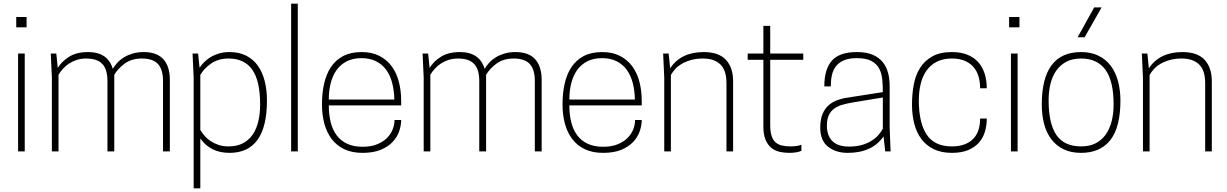

<svg xmlns="http://www.w3.org/2000/svg" viewBox="-20 -820 6645 1040"><path d="M114 0H78V-530H114ZM124 -672H68V-728H124Z M900 0H863V-381Q863 -444 835.5 -473.5Q808 -503 749 -503Q693 -503 656 -476Q619 -449 599 -415V0H562V-381Q562 -444 534.5 -473.5Q507 -503 447 -503Q419 -503 396 -495.5Q373 -488 354.5 -476Q336 -464 321.5 -448Q307 -432 297 -415V0H261V-400L255 -530H285L293 -452Q313 -486 353.5 -512Q394 -538 457 -538Q564 -538 591 -447Q601 -464 616 -480.5Q631 -497 651.5 -509.5Q672 -522 698.5 -530Q725 -538 758 -538Q830 -538 865 -499Q900 -460 900 -388Z M1065 200H1029V-400L1023 -530H1053L1061 -453Q1070 -467 1084.5 -482Q1099 -497 1119 -509.5Q1139 -522 1165 -530Q1191 -538 1223 -538Q1276 -538 1314.5 -518Q1353 -498 1377.5 -463Q1402 -428 1414 -380Q1426 -332 1426 -276Q1426 8 1223 8Q1120 8 1065 -70ZM1218 -27Q1263 -27 1295 -43.5Q1327 -60 1348 -90Q1369 -120 1379 -162Q1389 -204 1389 -254Q1389 -382 1346.5 -442.5Q1304 -503 1218 -503Q1162 -503 1123 -475.5Q1084 -448 1065 -414V-116Q1075 -100 1088.5 -84Q1102 -68 1121 -55.5Q1140 -43 1164 -35Q1188 -27 1218 -27Z M1593 0H1557V-800H1593Z M1944 8Q1887 8 1845.5 -11.5Q1804 -31 1777 -66.5Q1750 -102 1737 -150Q1724 -198 1724 -255Q1724 -315 1735.5 -366.5Q1747 -418 1772.5 -456.5Q1798 -495 1839 -516.5Q1880 -538 1939 -538Q1995 -538 2035.5 -517Q2076 -496 2102 -460.5Q2128 -425 2140.5 -377Q2153 -329 2153 -275V-249H1761Q1761 -200 1771 -159Q1781 -118 1803 -88Q1825 -58 1860 -41.5Q1895 -25 1944 -25Q1989 -25 2021.5 -38Q2054 -51 2075 -71.5Q2096 -92 2106.5 -118Q2117 -144 2117 -170H2153Q2153 -140 2142 -108.5Q2131 -77 2106.5 -51Q2082 -25 2042 -8.5Q2002 8 1944 8ZM2116 -281Q2115 -329 2104.5 -370Q2094 -411 2072.5 -441Q2051 -471 2017.5 -488Q1984 -505 1938 -505Q1892 -505 1858.5 -488Q1825 -471 1803.5 -441Q1782 -411 1771.5 -370Q1761 -329 1761 -281Z M2914 0H2877V-381Q2877 -444 2849.5 -473.5Q2822 -503 2763 -503Q2707 -503 2670 -476Q2633 -449 2613 -415V0H2576V-381Q2576 -444 2548.5 -473.5Q2521 -503 2461 -503Q2433 -503 2410 -495.5Q2387 -488 2368.5 -476Q2350 -464 2335.5 -448Q2321 -432 2311 -415V0H2275V-400L2269 -530H2299L2307 -452Q2327 -486 2367.5 -512Q2408 -538 2471 -538Q2578 -538 2605 -447Q2615 -464 2630 -480.5Q2645 -497 2665.5 -509.5Q2686 -522 2712.5 -530Q2739 -538 2772 -538Q2844 -538 2879 -499Q2914 -460 2914 -388Z M3247 8Q3190 8 3148.5 -11.5Q3107 -31 3080 -66.5Q3053 -102 3040 -150Q3027 -198 3027 -255Q3027 -315 3038.5 -366.5Q3050 -418 3075.5 -456.5Q3101 -495 3142 -516.5Q3183 -538 3242 -538Q3298 -538 3338.5 -517Q3379 -496 3405 -460.5Q3431 -425 3443.5 -377Q3456 -329 3456 -275V-249H3064Q3064 -200 3074 -159Q3084 -118 3106 -88Q3128 -58 3163 -41.5Q3198 -25 3247 -25Q3292 -25 3324.5 -38Q3357 -51 3378 -71.5Q3399 -92 3409.5 -118Q3420 -144 3420 -170H3456Q3456 -140 3445 -108.5Q3434 -77 3409.5 -51Q3385 -25 3345 -8.5Q3305 8 3247 8ZM3419 -281Q3418 -329 3407.5 -370Q3397 -411 3375.5 -441Q3354 -471 3320.5 -488Q3287 -505 3241 -505Q3195 -505 3161.5 -488Q3128 -471 3106.5 -441Q3085 -411 3074.5 -370Q3064 -329 3064 -281Z M3951 0H3915V-370Q3915 -439 3882 -471Q3849 -503 3788 -503Q3752 -503 3723.5 -495Q3695 -487 3673.5 -474.5Q3652 -462 3637.5 -446Q3623 -430 3614 -414V0H3578V-400L3572 -530H3602L3610 -450Q3668 -538 3792 -538Q3873 -538 3912 -496Q3951 -454 3951 -380Z M4254 8Q4227 8 4201.5 2Q4176 -4 4157 -20Q4138 -36 4126.5 -63.5Q4115 -91 4115 -135V-496H4030V-530H4115V-680H4152V-530H4331V-496H4152V-142Q4152 -108 4159 -85.5Q4166 -63 4180 -50Q4194 -37 4214.5 -32Q4235 -27 4262 -27Q4298 -27 4321 -36V-3Q4311 2 4293.5 5Q4276 8 4254 8Z M4572 8Q4507 8 4465 -25.5Q4423 -59 4423 -128Q4423 -174 4436 -204Q4449 -234 4471.5 -252.5Q4494 -271 4524 -280.5Q4554 -290 4589 -294L4762 -321Q4762 -356 4759 -389Q4756 -422 4742.5 -448Q4729 -474 4700.5 -489.5Q4672 -505 4621 -505Q4578 -505 4550.5 -493Q4523 -481 4507.5 -460.5Q4492 -440 4486 -412Q4480 -384 4480 -352H4445Q4445 -445 4486 -491.5Q4527 -538 4622 -538Q4674 -538 4708 -523Q4742 -508 4762 -483Q4782 -458 4790.5 -425Q4799 -392 4799 -355V-130L4804 0H4775L4766 -81Q4704 8 4572 8ZM4579 -26Q4620 -26 4651 -35.5Q4682 -45 4704 -59.5Q4726 -74 4740 -91Q4754 -108 4762 -123V-292L4593 -264Q4564 -259 4539.5 -251.5Q4515 -244 4497 -230.5Q4479 -217 4469 -195Q4459 -173 4459 -140Q4459 -85 4489 -55.5Q4519 -26 4579 -26Z M5136 8Q5080 8 5039 -11.5Q4998 -31 4971.5 -66Q4945 -101 4932.5 -149Q4920 -197 4920 -254Q4920 -310 4929.5 -361.5Q4939 -413 4963.5 -452Q4988 -491 5030 -514.5Q5072 -538 5136 -538Q5185 -538 5220.5 -523.5Q5256 -509 5279 -483Q5302 -457 5313.5 -421Q5325 -385 5325 -342H5289Q5289 -376 5280.5 -405.5Q5272 -435 5253 -457Q5234 -479 5205 -491Q5176 -503 5136 -503Q5088 -503 5054 -485.5Q5020 -468 4998.5 -437.5Q4977 -407 4967 -365.5Q4957 -324 4957 -276Q4957 -155 4999.5 -91Q5042 -27 5136 -27Q5177 -27 5206 -38.5Q5235 -50 5253.5 -70Q5272 -90 5280.5 -117.5Q5289 -145 5289 -178H5325Q5325 -140 5315 -106.5Q5305 -73 5282.5 -47.5Q5260 -22 5224 -7Q5188 8 5136 8Z M5492 0H5456V-530H5492ZM5502 -672H5446V-728H5502Z M5836 8Q5781 8 5741 -11.5Q5701 -31 5674.5 -66Q5648 -101 5635.5 -149Q5623 -197 5623 -254Q5623 -538 5836 -538Q5890 -538 5930.5 -518Q5971 -498 5997 -463Q6023 -428 6036 -380Q6049 -332 6049 -276Q6049 -131 5994.5 -61.5Q5940 8 5836 8ZM5836 -27Q5882 -27 5915 -44Q5948 -61 5969.5 -91.5Q5991 -122 6001.5 -163.5Q6012 -205 6012 -254Q6012 -382 5967.5 -442.5Q5923 -503 5836 -503Q5789 -503 5756 -485.5Q5723 -468 5701.5 -437.5Q5680 -407 5670 -365.5Q5660 -324 5660 -276Q5660 -151 5702 -89Q5744 -27 5836 -27ZM5855 -618H5817L5907 -780H5947Z M6544 0H6508V-370Q6508 -439 6475 -471Q6442 -503 6381 -503Q6345 -503 6316.5 -495Q6288 -487 6266.5 -474.5Q6245 -462 6230.5 -446Q6216 -430 6207 -414V0H6171V-400L6165 -530H6195L6203 -450Q6261 -538 6385 -538Q6466 -538 6505 -496Q6544 -454 6544 -380Z"/></svg>

Font: Tanohe Sans ExtraLight
Style: Regular
Weight: 250
Designer: Village Type and Design LLC & Cristiano Sobral
Foundry: Cooper Hewitt Smithsonian Design Museum
Version: Version 1.00;May 30, 2020;FontCreator 12.0.0.2522 64-bit; tt